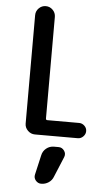

<svg xmlns="http://www.w3.org/2000/svg" viewBox="-65 -772 629 1089"><g transform="rotate(5 250.0 -227.0)"><path d="M152.3 0Q128.9 0 111.8 -17.1Q94.7 -34.2 94.7 -56.6V-673.8Q94.7 -697.3 111.3 -713.9Q127.9 -730.5 150.9 -730.5Q173.8 -730.5 190.4 -713.9Q207 -697.3 207 -673.8V-95.7Q207 -86.9 215.8 -86.9H396.5Q414.1 -86.9 427.2 -74.2Q440.4 -61.5 440.4 -43.9Q440.4 -26.4 427.2 -13.2Q414.1 0 396.5 0ZM266.6 59.6H293Q312.5 59.6 324.7 76.7Q336.9 93.8 329.1 113.3L281.2 228.5Q273.4 250 254.4 262.7Q235.4 275.4 211.9 275.4Q193.4 275.4 180.7 260.3Q168 245.1 172.9 225.6L198.2 115.2Q203.1 90.8 222.2 75.2Q241.2 59.6 266.6 59.6Z"/></g></svg>

Font: Rounded Mgen+ 1mn medium
Style: Regular
Weight: 500
Designer: [Source Han Sans]
Ryoko NISHIZUKA  (kana & ideographs); Paul D. Hunt (Latin, Greek & Cyrillic); Wenlong ZHANG  (bopomofo
Version: Version 1.059.20150602